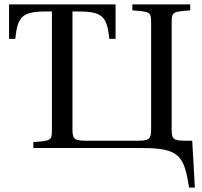

<svg xmlns="http://www.w3.org/2000/svg" viewBox="-20 -670 914 869"><path d="M21 -494H49C60 -596 80 -618 190 -618H215V-87C215 -34 214 -33 131 -27V0H623C795 0 813 38 836 179H862L850 -33H832C766 -33 757 -36 757 -85V-563C757 -616 758 -617 841 -623V-650H579V-623C662 -617 664 -616 664 -563V-85C664 -36 654 -33 588 -33H384C318 -33 308 -36 308 -85V-618H334C444 -618 464 -596 475 -494H503V-650H21Z"/></svg>

Font: erewhon
Style: Regular
Weight: 400
Version: Version 1.0.0